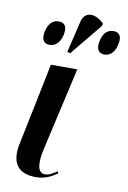

<svg xmlns="http://www.w3.org/2000/svg" viewBox="-91 -861 616 925"><g transform="rotate(10 217.5 -398.0)"><path d="M211 -607 339 -763 341 -775C302 -815 247 -821 233 -766L196 -610ZM105 -629C130 -629 155 -645 165 -689C174 -733 156 -748 130 -748C106 -748 82 -733 72 -689C63 -645 81 -629 105 -629ZM374 -629C398 -629 423 -645 432 -689C442 -733 423 -748 399 -748C373 -748 349 -733 340 -689C331 -645 348 -629 374 -629ZM151 10C198 10 230 -9 255 -27L251 -36C233 -25 214 -11 192 -11C151 -11 151 -68 167 -135L258 -536H129L46 -131C26 -30 73 10 151 10Z"/></g></svg>

Font: Noto Serif Display SemiCondensed SemiBold
Style: Italic
Weight: 600
Width: 4
Italic angle: -12°
Designer: Monotype Design Team
Foundry: Monotype Imaging Inc.
Version: Version 2.009